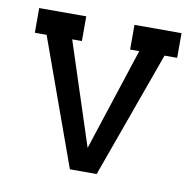

<svg xmlns="http://www.w3.org/2000/svg" viewBox="-64 -571 649 643"><g transform="rotate(10 260.5 -249.0)"><path d="M503 -506V-422H460L305 8H214L59 -422H19V-506H179V-422H146L260 -73L374 -422H343V-506Z"/></g></svg>

Font: Arvo
Style: Regular
Weight: 400
Designer: Anton Koovit (Cyrillic Expansion: Cyreal)
Foundry: Anton Koovit, Yassin Baggar
Version: Version 3.000